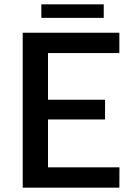

<svg xmlns="http://www.w3.org/2000/svg" viewBox="-20 -872 616 892"><path d="M535 -94.5 534.5 0H85.5V-720H534.5V-625.5H203V-408.5H468V-317H203V-94.5ZM172 -852H462V-789H172Z"/></svg>

Font: Lato SemiBold
Style: Regular
Weight: 600
Designer: Lukasz Dziedzic with Adam Twardoch and Botio Nikoltchev
Foundry: tyPoland Lukasz Dziedzic
Version: Version 2.015; 2015-08-06; http://www.latofonts.com/